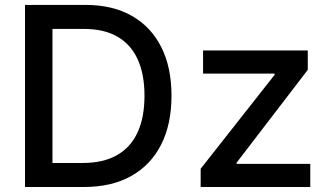

<svg xmlns="http://www.w3.org/2000/svg" viewBox="-20 -747 1313 767"><path d="M315.3 0H79.9V-727.3H322.8Q429.7 -727.3 506.4 -683.8Q583.1 -640.3 624.1 -559.1Q665.1 -478 665.1 -364.7Q665.1 -251.1 623.8 -169.4Q582.4 -87.7 504.3 -43.9Q426.1 0 315.3 0ZM189.6 -95.9H309.3Q392.4 -95.9 447.4 -127.3Q502.5 -158.7 529.8 -218.6Q557.2 -278.4 557.2 -364.7Q557.2 -450.3 530 -509.9Q502.8 -569.6 449.2 -600.5Q395.6 -631.4 316.1 -631.4H189.6ZM781.6 0V-72.8L1077.1 -448.2V-453.1H791.2V-545.5H1209.5V-468L925.4 -97.3V-92.3H1219.5V0Z"/></svg>

Font: InterMG Medium
Style: Regular
Weight: 500
Designer: Rasmus Andersson
Foundry: rsms
Version: Version 3.019;December 26, 2023;FontCreator 15.0.0.2955 64-b